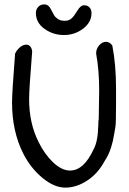

<svg xmlns="http://www.w3.org/2000/svg" viewBox="-20 -857 590 877"><path d="M398 -797Q398 -755 359.5 -726Q321 -697 272 -697Q223 -697 183.5 -725Q144 -753 144 -798Q144 -814 154.5 -825.5Q165 -837 183 -837Q201 -837 211.5 -816.5Q222 -796 227 -787.5Q232 -779 244 -770.5Q256 -762 275.5 -762Q295 -762 307 -773Q319 -784 333.5 -808.5Q348 -833 364 -833Q380 -833 389 -823Q398 -813 398 -797ZM493 -649Q510 -562 510 -454V-378Q510 -292 507 -276.5Q504 -261 501 -242Q498 -223 495.5 -213Q493 -203 488 -186Q477 -149 457 -120Q427 -64 378 -32Q329 0 278.5 0Q228 0 174.5 -44Q121 -88 87 -154Q35 -256 35 -389Q35 -436 49 -612Q56 -628 70.5 -640.5Q85 -653 100 -653Q122 -653 127 -623Q113 -450 113 -404Q113 -294 156 -209Q183 -153 222.5 -115.5Q262 -78 300 -78Q363 -78 408 -176Q427 -210 429 -285Q429 -305 431 -313L433 -445Q433 -537 419 -613Q419 -634 433 -650Q447 -666 464 -666Q481 -666 493 -649Z"/></svg>

Font: Patrick Hand SC
Style: Regular
Weight: 400
Designer: Patrick Wagesreiter
Foundry: Patrick Wagesreiter
Version: Version 1.003;PS 001.003;hotconv 1.0.70;makeotf.lib2.5.58329